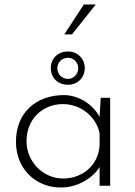

<svg xmlns="http://www.w3.org/2000/svg" viewBox="-20 -826 599 854"><path d="M406 -806H353L266 -673H300ZM282 -449C325 -449 357 -480 357 -523C357 -566 325 -597 282 -597C238 -597 206 -566 206 -523C206 -479 238 -449 282 -449ZM282 -569C307 -569 328 -549 328 -522C328 -496 307 -475 282 -475C256 -475 235 -496 235 -522C235 -549 256 -569 282 -569ZM428 -391 423 -306C393 -363 329 -403 264 -403C142 -403 51 -326 51 -196C51 -74 139 8 251 8C328 8 394 -36 423 -83V0H470V-391ZM261 -32C172 -32 98 -106 98 -198C98 -298 171 -363 260 -363C340 -363 407 -307 423 -234V-178C417 -92 348 -32 261 -32Z"/></svg>

Font: Sulaf Light
Style: Regular
Weight: 300
Designer: Bandar Raffah (Arabic) and Santiago Orozco (Latin)
Foundry: Caramella and Typemade
Version: Version 1.005;PS 001.005;hotconv 1.0.88;makeotf.lib2.5.64775